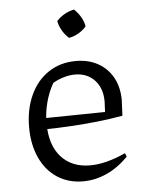

<svg xmlns="http://www.w3.org/2000/svg" viewBox="-52 -753 605 803"><g transform="rotate(-5 250.5 -351.5)"><path d="M265 8Q203 8 156.5 -22.5Q110 -53 84.5 -108.5Q59 -164 59 -237Q59 -312 86 -371Q113 -430 162.5 -463Q212 -496 278 -496Q331 -496 371 -473.5Q411 -451 433 -410.5Q455 -370 455 -316L452 -251Q395 -241 342.5 -235.5Q290 -230 232.5 -226.5Q175 -223 105 -222V-269L381 -273L383 -317Q383 -373 351.5 -406.5Q320 -440 269 -440Q247 -440 222.5 -433Q198 -426 176 -413Q155 -376 144 -333.5Q133 -291 133 -249Q133 -156 178 -106Q223 -56 300 -56Q366 -56 449 -94L455 -79Q413 -36 364.5 -14Q316 8 265 8ZM289 -711Q305 -696 316.5 -676.5Q328 -657 331 -637Q318 -621 298 -609.5Q278 -598 258 -595Q242 -609 230.5 -628.5Q219 -648 215 -669Q229 -685 248.5 -696Q268 -707 289 -711Z"/></g></svg>

Font: Piazzolla Thin
Style: Regular
Weight: 400
Version: Version 2.001